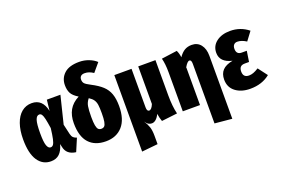

<svg xmlns="http://www.w3.org/2000/svg" viewBox="-122 -1159 2603 1781"><g transform="rotate(-20 1179.0 -269.0)"><path d="M341 -426 353 -533H487L420 -261L443 -161Q449 -136 462 -124Q475 -112 495 -107L442 18Q396 12 369 -11Q342 -34 334 -76L328 -104Q311 -42 279 -12Q247 18 195 18Q114 18 67 -52Q20 -122 20 -262Q20 -350 43 -415.5Q66 -481 108.5 -516Q151 -551 208 -551Q315 -551 341 -426ZM188 -262Q188 -174 200.5 -139.5Q213 -105 236 -105Q252 -105 262.5 -119.5Q273 -134 281 -170Q289 -206 297 -273Q288 -334 280.5 -367Q273 -400 263.5 -414Q254 -428 239 -428Q213 -428 200.5 -390.5Q188 -353 188 -262Z M963 -248Q963 -118 902.5 -50Q842 18 738 18Q630 18 571.5 -46.5Q513 -111 513 -242Q513 -317 543.5 -371Q574 -425 640 -459Q589 -490 572.5 -522.5Q556 -555 556 -601Q556 -670 605 -715Q654 -760 753 -760Q803 -760 848 -742.5Q893 -725 921 -698L851 -615Q828 -630 808 -637Q788 -644 765 -644Q740 -644 727.5 -632Q715 -620 715 -599Q715 -575 727.5 -560.5Q740 -546 785 -523Q851 -489 889.5 -453.5Q928 -418 945.5 -369Q963 -320 963 -248ZM789 -241Q789 -294 785 -323Q781 -352 767 -373Q753 -394 723 -413Q698 -383 691.5 -346Q685 -309 685 -241Q685 -187 690.5 -157.5Q696 -128 707 -117Q718 -106 737 -106Q756 -106 767 -117Q778 -128 783.5 -157.5Q789 -187 789 -241Z M1289 18Q1277 -13 1270 -59Q1255 -27 1235.5 -10Q1216 7 1194 7Q1177 7 1161.5 -2Q1146 -11 1131 -34Q1155 4 1166 37Q1177 70 1177 124V206L1019 222V-533H1189V-153Q1189 -113 1211 -113Q1235 -113 1255 -162V-533H1425V-183Q1425 -78 1444 0Z M1909 -400V222L1739 206V-383Q1739 -422 1719 -422Q1699 -422 1670 -372L1671 -365V0H1501V-388Q1501 -467 1486 -525L1640 -546Q1655 -516 1660 -476Q1687 -515 1717 -533Q1747 -551 1788 -551Q1844 -551 1876.5 -510Q1909 -469 1909 -400Z M2347 -488 2284 -404Q2237 -434 2196 -434Q2174 -434 2161.5 -420Q2149 -406 2149 -380Q2149 -325 2201 -325H2251L2235 -220H2194Q2163 -220 2149.5 -205Q2136 -190 2136 -161Q2136 -102 2193 -102Q2214 -102 2236.5 -110Q2259 -118 2289 -137L2358 -46Q2280 18 2163 18Q2075 18 2018.5 -25Q1962 -68 1962 -144Q1962 -202 1994 -236Q2026 -270 2095 -283Q1978 -310 1978 -403Q1978 -470 2030.5 -510.5Q2083 -551 2167 -551Q2269 -551 2347 -488Z"/></g></svg>

Font: Fira Sans Extra Condensed ExtraBold
Style: Regular
Weight: 800
Width: 1
Designer: Carrois Corporate & Edenspiekermann AG
Foundry: Carrois Corporate GbR & Edenspiekermann AG
Version: Version 4.203